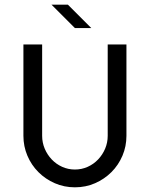

<svg xmlns="http://www.w3.org/2000/svg" viewBox="-20 -790 640 820"><path d="M370 -670H300L200 -770H270ZM520 -210Q520 -165 503 -125Q486 -85 456 -55Q426 -25 386 -7.5Q346 10 300 10Q254 10 214 -7.5Q174 -25 144 -55Q114 -85 97 -125Q80 -165 80 -210V-600H160V-210Q160 -181 171 -155Q182 -129 201 -109Q220 -89 245.5 -77.5Q271 -66 300 -66Q329 -66 354.5 -77.5Q380 -89 399 -109Q418 -129 429 -155Q440 -181 440 -210V-600H520Z"/></svg>

Font: Gauge
Style: Regular
Weight: 400
Designer: Daniel Pimley
Foundry: Daniel Pimley
Version: Version 2.0